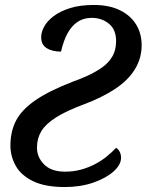

<svg xmlns="http://www.w3.org/2000/svg" viewBox="-20 -744 597 774"><path d="M241 10Q162 10 113.5 -13.5Q65 -37 43.5 -75.5Q22 -114 22 -157Q22 -214 44.5 -257.5Q67 -301 121.5 -339Q176 -377 274 -415Q303 -425 333.5 -439Q364 -453 390 -471Q416 -489 432 -515Q448 -541 448 -578Q448 -625 419 -648.5Q390 -672 350 -672Q317 -672 293 -656Q269 -640 252.5 -610Q236 -580 226 -536Q190 -536 168 -550Q146 -564 146 -594Q146 -615 158.5 -637.5Q171 -660 197 -679.5Q223 -699 263 -711.5Q303 -724 358 -724Q420 -724 463 -703Q506 -682 528.5 -645.5Q551 -609 551 -562Q551 -509 524 -465Q497 -421 445.5 -386.5Q394 -352 320 -324Q247 -297 205.5 -270.5Q164 -244 146.5 -215Q129 -186 129 -149Q129 -110 158 -81Q187 -52 242 -52Q277 -52 307.5 -60.5Q338 -69 363.5 -82.5Q389 -96 410 -113Q431 -130 448 -148Q456 -144 462 -133Q468 -122 468 -108Q468 -80 438 -53Q408 -26 356.5 -8Q305 10 241 10Z"/></svg>

Font: ET Text
Style: Italic
Weight: 470
Italic angle: -12°
Designer: Monotype Design Team
Foundry: Monotype Imaging Inc.
Version: Version 2.009